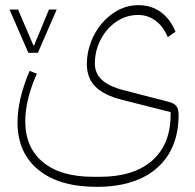

<svg xmlns="http://www.w3.org/2000/svg" viewBox="-20 -485 758 745"><path d="M355 240Q210 240 129 174Q48 108 48 -10Q48 -57 60.5 -108Q73 -159 95 -210L123 -199Q101 -150 89.5 -103Q78 -56 78 -15Q78 88 147 144.5Q216 201 341 201H368Q499 201 570.5 138Q642 75 642 -40V-50L456 -97Q384 -115 350.5 -148.5Q317 -182 317 -236Q317 -280 332.5 -321Q348 -362 375 -394Q402 -426 438.5 -445.5Q475 -465 517 -465Q567 -465 604 -438Q641 -411 661 -362L631 -341Q614 -382 584 -404.5Q554 -427 515 -427Q480 -427 449.5 -411.5Q419 -396 396.5 -370Q374 -344 361 -310Q348 -276 348 -239Q348 -201 375 -175.5Q402 -150 460 -135L634 -90Q655 -85 664 -73.5Q673 -62 673 -40Q673 93 589.5 166.5Q506 240 355 240ZM17 -448H50L110 -308H112L170 -448H200L127 -280H90Z"/></svg>

Font: IBM Plex Sans Arabic ExtLt
Style: Regular
Weight: 200
Designer: Mike Abbink, Paul van der Laan, Pieter van Rosmalen, Wael Morcos, Khajak Apelian
Foundry: Bold Monday
Version: Version 1.2